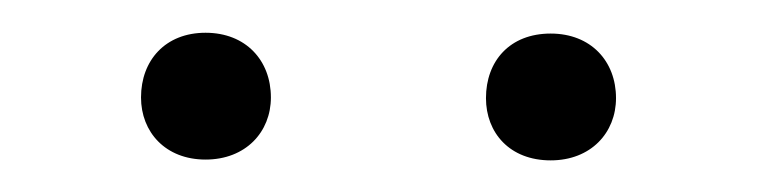

<svg xmlns="http://www.w3.org/2000/svg" viewBox="-20 -742 471 119"><path d="M67.4 -681.6C67.4 -660.2 82.5 -643.1 107.4 -643.1C132.3 -643.1 147.9 -660.2 147.9 -681.6C147.9 -704.6 132.3 -721.7 107.4 -721.7C82.5 -721.7 67.4 -704.6 67.4 -681.6ZM281.2 -681.2C281.2 -659.7 295.9 -642.6 321.3 -642.6C346.2 -642.6 361.8 -659.7 361.8 -681.2C361.8 -704.1 346.2 -721.2 321.3 -721.2C295.9 -721.2 281.2 -704.1 281.2 -681.2Z"/></svg>

Font: Vazirmatn ExtraLight
Style: Regular
Weight: 200
Designer: Saber Rastikerdar
Foundry: Saber Rastikerdar
Version: Version 33.003